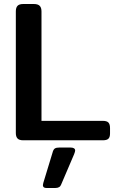

<svg xmlns="http://www.w3.org/2000/svg" viewBox="-20 -700 588 958"><path d="M59 -36V-643Q59 -662 67.5 -671Q76 -680 96 -680H149Q169 -680 178 -671Q187 -662 187 -643V-97H493Q513 -97 521 -88.5Q529 -80 529 -61V-34Q529 -16 521 -8Q513 0 493 0H96Q76 0 67.5 -9Q59 -18 59 -36ZM194 224Q194 221 196 213L242 62Q246 46 253.5 41Q261 36 278 36H330Q355 36 355 51Q355 56 350 69L285 221Q279 238 256 238H212Q194 238 194 224Z"/></svg>

Font: Mitr
Style: Regular
Weight: 400
Designer: Thanarat Vachiruckul
Foundry: Cadson Demak
Version: Version 1.002